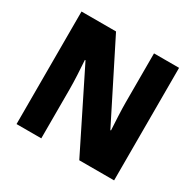

<svg xmlns="http://www.w3.org/2000/svg" viewBox="-155 -884 1073 1055"><g transform="rotate(30 382.0 -357.0)"><path d="M692 0V-714H533V-402C533 -354 537 -282 540 -229H536L292 -714H73V0H230V-313C230 -363 226 -437 222 -493H226L471 0Z"/></g></svg>

Font: Noto Sans Bengali SemiCondensed ExtraBold
Style: Regular
Weight: 800
Width: 4
Designer: Joana Ranito - Universal Thirst; Jelle Bosma - Monotype Design Team
Foundry: Universal Thirst ehf.
Version: Version 3.000